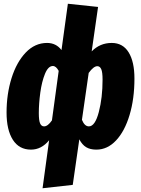

<svg xmlns="http://www.w3.org/2000/svg" viewBox="-20 -780 752 1024"><path d="M242 -32Q201 18 145 18Q82 18 48.5 -34.5Q15 -87 15 -180Q15 -278 41.5 -363Q68 -448 117 -499.5Q166 -551 231 -551Q279 -551 308 -513L342 -760L503 -743L469 -506Q513 -551 576 -551Q635 -551 666 -501Q697 -451 697 -361Q697 -253 671 -166.5Q645 -80 599 -31Q553 18 494 18Q461 18 439.5 5Q418 -8 403 -37L368 206L207 224ZM257 -138 293 -402Q279 -428 262 -428Q237 -428 220 -386.5Q203 -345 195 -286.5Q187 -228 187 -177Q187 -137 194 -121.5Q201 -106 215 -106Q235 -106 257 -138ZM527 -355Q527 -395 520 -411Q513 -427 499 -427Q479 -427 453 -391L417 -141Q431 -106 454 -106Q487 -106 507 -182.5Q527 -259 527 -355Z"/></svg>

Font: Fira Sans Extra Condensed ExtraBold
Style: Italic
Weight: 800
Width: 3
Italic angle: -8°
Designer: Carrois Corporate & Edenspiekermann AG
Foundry: Carrois Corporate GbR & Edenspiekermann AG
Version: Version 4.203